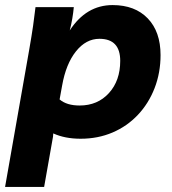

<svg xmlns="http://www.w3.org/2000/svg" viewBox="-42 -537 680 757"><path d="M402 -517Q490 -517 540.5 -464.5Q591 -412 591 -320Q591 -250 567.5 -189.5Q544 -129 501.5 -84Q459 -39 401.5 -14.5Q344 10 276 10Q214 10 168 -11L167 2L132 200H-22L73 -340Q83 -397 88.5 -435.5Q94 -474 98 -509H249Q247 -487 243 -463.5Q239 -440 233 -417Q298 -517 402 -517ZM350 -384Q297 -384 257.5 -334.5Q218 -285 203 -200L193 -145Q221 -121 272 -121Q343 -121 387.5 -170Q432 -219 432 -297Q432 -384 350 -384Z"/></svg>

Font: Livvic
Style: Bold Italic
Weight: 700
Italic angle: -10°
Designer: Jacques Le Bailly, Baron von Fonthausen
Version: Version 1.001; ttfautohint (v1.8.2)